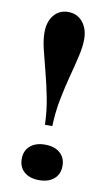

<svg xmlns="http://www.w3.org/2000/svg" viewBox="-77 -671 405 722"><g transform="rotate(10 125.5 -310.0)"><path d="M111.3 -197.6Q109.7 -250.8 100 -300.4Q90.3 -350 78.6 -394Q66.9 -437.9 58.1 -474.6Q49.2 -511.3 49.2 -539.5Q49.2 -580.6 69.8 -605.6Q90.3 -630.6 124.2 -630.6Q158.9 -630.6 179.8 -605.2Q200.8 -579.8 200.8 -538.7Q200.8 -511.3 192.3 -474.6Q183.9 -437.9 172.2 -394Q160.5 -350 150.8 -300.4Q141.1 -250.8 139.5 -197.6ZM125.8 11.3Q89.5 11.3 68.5 -6.9Q47.6 -25 47.6 -56.5Q47.6 -87.9 68.5 -106Q89.5 -124.2 125 -124.2Q161.3 -124.2 182.3 -106Q203.2 -87.9 203.2 -56.5Q203.2 -25 182.3 -6.9Q161.3 11.3 125.8 11.3Z"/></g></svg>

Font: Playfair 5pt SemiExpanded Light ExtraBold
Style: Regular
Weight: 800
Version: Version 2.001;gftools[0.9.30]